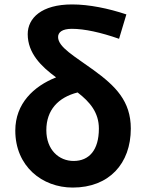

<svg xmlns="http://www.w3.org/2000/svg" viewBox="-20 -832 656 866"><path d="M308 14C472 14 570 -94 570 -252C570 -376 501 -444 402 -516C317 -578 242 -619 242 -665C242 -686 260 -702 304 -702C361 -702 434 -686 517 -657L550 -767C469 -794 382 -812 305 -812C167 -812 105 -750 105 -678C105 -592 166 -532 233 -483C132 -443 49 -365 49 -243C49 -82 170 14 308 14ZM330 -415C386 -372 426 -324 426 -252C426 -155 382 -106 312 -106C246 -106 189 -156 189 -245C189 -336 243 -393 330 -415Z"/></svg>

Font: Source Han Sans KR
Style: Bold
Weight: 700
Designer: Ryoko NISHIZUKA 西塚涼子 (kana, bopomofo & ideographs); Paul D. Hunt (Latin, Greek & Cyrillic); Sandoll Communications 산돌커뮤니
Foundry: Adobe
Version: Version 2.004;hotconv 1.0.118;makeotfexe 2.5.65603